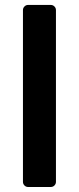

<svg xmlns="http://www.w3.org/2000/svg" viewBox="-20 -747 315 767"><path d="M71.7 -20.6V-706.7Q71.7 -715.2 77.8 -721.2Q83.8 -727.3 92.3 -727.3H182.5Q191.4 -727.3 197.4 -721.2Q203.5 -715.2 203.5 -706.7V-20.6Q203.5 -12.1 197.4 -6Q191.4 0 182.5 0H92.3Q83.8 0 77.8 -6Q71.7 -12.1 71.7 -20.6Z"/></svg>

Font: DeltaSans SemiBold
Style: Regular
Weight: 600
Designer: Rasmus Andersson
Foundry: rsms
Version: Version 3.012